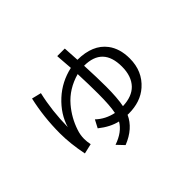

<svg xmlns="http://www.w3.org/2000/svg" viewBox="-147 -944 1294 1294"><g transform="rotate(-45 500.0 -297.0)"><path d="M251 -573.2Q219.2 -436 217.3 -283.2Q245.1 -378.4 327.1 -454.1Q406.2 -526.9 514.2 -550.8Q512.7 -571.3 508.3 -627.9L505.9 -661.1L505.4 -671.9H577.1L577.6 -668Q580.6 -622.1 583.5 -568.8L584 -558.1Q728.5 -557.1 794.4 -469.7Q840.3 -408.7 840.3 -314.9Q840.3 -193.4 755.9 -119.1Q685.1 -56.6 571.8 -56.6Q569.8 -56.6 561 -57.1Q520.5 33.2 407.2 78.1L360.4 28.8Q452.1 -2.9 488.3 -65.9Q421.4 -81.1 354 -134.8L383.3 -190.9Q435.1 -141.6 509.3 -126Q521.5 -183.6 521.5 -296.4Q521.5 -382.8 517.1 -488.8Q406.2 -457.5 338.4 -377.9Q279.8 -309.1 251.5 -223.6Q238.8 -186.5 238.8 -148.9Q238.8 -122.6 245.1 -92.8L173.3 -76.2Q149.9 -192.4 149.9 -290.5Q149.9 -444.3 183.1 -589.8ZM587.4 -498Q593.3 -377 593.3 -293.5Q593.3 -187 580.1 -120.1Q669.4 -123.5 715.3 -170.9Q764.2 -221.7 764.2 -313.5Q764.2 -497.6 587.4 -498Z"/></g></svg>

Font: BIZ UDGothic
Style: Regular
Weight: 400
Monospace: yes
Designer: TypeBank Co., Ltd.
Foundry: Morisawa Inc.
Version: Version 1.05